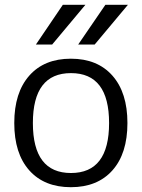

<svg xmlns="http://www.w3.org/2000/svg" viewBox="-20 -777 597 807"><path d="M278.3 -49.8Q438.5 -49.8 438.5 -259.8Q438.5 -469.7 278.3 -469.7Q118.2 -469.7 118.2 -259.8Q118.2 -49.8 278.3 -49.8ZM377.9 -589.8H308.6L422.9 -756.8H517.6ZM199.2 -589.8H130.9L244.1 -756.8H338.9ZM452.6 -61Q389.6 9.8 277.8 9.8Q166 9.8 103 -61Q40 -131.8 40 -259.8Q40 -387.7 103 -459Q166 -530.3 277.8 -530.3Q389.6 -530.3 452.6 -459Q515.6 -387.7 515.6 -259.8Q515.6 -131.8 452.6 -61Z"/></svg>

Font: Mgen+ 1c regular
Style: Regular
Weight: 400
Designer: [Source Han Sans]
Ryoko NISHIZUKA  (kana & ideographs); Paul D. Hunt (Latin, Greek & Cyrillic); Wenlong ZHANG  (bopomofo
Version: Version 1.059.20150602